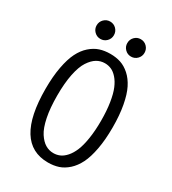

<svg xmlns="http://www.w3.org/2000/svg" viewBox="-208 -977 986 1098"><g transform="rotate(30 285.0 -428.0)"><path d="M191.5 -751Q168 -751 151.2 -767.8Q134.5 -784.5 134.5 -808Q134.5 -832 151.2 -848.8Q168 -865.5 191.5 -865.5Q215.5 -865.5 232 -848.8Q248.5 -832 248.5 -808Q248.5 -784.5 232 -767.8Q215.5 -751 191.5 -751ZM393.5 -751Q370 -751 353.5 -767.8Q337 -784.5 337 -808Q337 -832 353.5 -848.8Q370 -865.5 393.5 -865.5Q417.5 -865.5 434 -848.8Q450.5 -832 450.5 -808Q450.5 -784.5 434 -767.8Q417.5 -751 393.5 -751ZM285 11Q63 11 63 -348Q63 -429 74.8 -491.8Q86.5 -554.5 106.5 -594.5Q126.5 -634.5 155.5 -660Q184.5 -685.5 216 -695.8Q247.5 -706 285 -706Q322.5 -706 353.8 -695.8Q385 -685.5 413.8 -659.8Q442.5 -634 462.5 -594.2Q482.5 -554.5 494.2 -491.8Q506 -429 506 -348Q506 -266.5 494.2 -203.8Q482.5 -141 462.5 -101Q442.5 -61 413.8 -35.2Q385 -9.5 353.8 0.8Q322.5 11 285 11ZM285 -51Q307.5 -51 327.5 -59.8Q347.5 -68.5 366.5 -90Q385.5 -111.5 399.2 -144.5Q413 -177.5 421.2 -229.8Q429.5 -282 429.5 -348Q429.5 -414 421.2 -466Q413 -518 399.2 -550.8Q385.5 -583.5 366.5 -605Q347.5 -626.5 327.5 -635.2Q307.5 -644 285 -644Q256 -644 231.5 -629.2Q207 -614.5 185.8 -582Q164.5 -549.5 152.2 -489.8Q140 -430 140 -348Q140 -266 152.2 -205.8Q164.5 -145.5 185.8 -113Q207 -80.5 231.5 -65.8Q256 -51 285 -51Z"/></g></svg>

Font: League Mono Narrow Light
Style: Regular
Weight: 300
Width: 3
Designer: Tyler Finck
Foundry: The League of Moveable Type / Tyler Finck
Version: Version 2.210